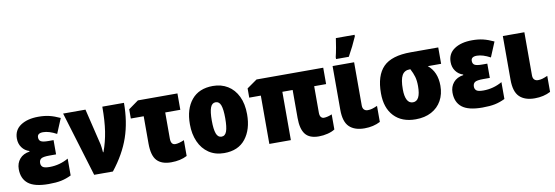

<svg xmlns="http://www.w3.org/2000/svg" viewBox="-57 -1193 4675 1616"><g transform="rotate(-10 2280.5 -385.0)"><path d="M358 -225H302Q248 -225 230.5 -213.5Q213 -202 213 -176Q213 -154 228 -142Q243 -130 287 -130Q372 -130 448 -173V-29Q405 -8 362 1Q319 10 254 10Q134 10 80.5 -32.5Q27 -75 27 -157Q27 -208 57 -243.5Q87 -279 142 -287V-292Q103 -304 79.5 -336.5Q56 -369 56 -413Q56 -486 114 -524.5Q172 -563 266 -563Q318 -563 359.5 -553Q401 -543 450 -520L397 -393Q332 -428 282 -428Q233 -428 233 -392Q233 -367 250.5 -357Q268 -347 314 -347H358Z M667 -553 742 -241Q746 -222 750 -174H754Q784 -256 797.5 -343.5Q811 -431 811 -553H996Q996 -392 951 -260.5Q906 -129 804 0H644L476 -553Z M1453 -413H1324V-189Q1324 -163 1333.5 -149.5Q1343 -136 1362 -136Q1391 -136 1438 -156V-21Q1381 9 1302 9Q1220 9 1180 -34Q1140 -77 1140 -180V-413H1030V-492L1115 -553H1453Z M1755 10Q1679 10 1624 -27Q1569 -64 1540 -129.5Q1511 -195 1511 -278Q1511 -410 1574.5 -486.5Q1638 -563 1757 -563Q1828 -563 1883 -529.5Q1938 -496 1969 -432Q2000 -368 2000 -278Q2000 -149 1937.5 -69.5Q1875 10 1755 10ZM1756 -130Q1787 -130 1800 -166Q1813 -202 1813 -278Q1813 -353 1800 -388.5Q1787 -424 1756 -424Q1725 -424 1711.5 -388Q1698 -352 1698 -277Q1698 -203 1711.5 -166.5Q1725 -130 1756 -130Z M2701 -154V-25Q2677 -9 2639.5 0.5Q2602 10 2563 10Q2483 10 2448 -35Q2413 -80 2413 -173V-413H2325V0H2141V-413H2042V-492L2129 -553H2699V-413H2597V-186Q2597 -161 2607 -149Q2617 -137 2632 -137Q2647 -137 2666.5 -142Q2686 -147 2701 -154Z M2963 -185Q2963 -160 2975 -148Q2987 -136 3006 -136Q3027 -136 3044 -141Q3061 -146 3089 -158V-21Q3030 10 2954 10Q2869 10 2824 -33.5Q2779 -77 2779 -179V-553H2963ZM2818 -622Q2825 -649 2834.5 -701Q2844 -753 2847 -780H3007V-767Q2972 -686 2927 -606H2818Z M3391 10Q3273 10 3206.5 -60.5Q3140 -131 3140 -256Q3140 -408 3211.5 -480.5Q3283 -553 3447 -553H3682V-413H3568Q3644 -351 3644 -233Q3644 -161 3613.5 -106Q3583 -51 3526 -20.5Q3469 10 3391 10ZM3393 -135Q3458 -135 3458 -262Q3458 -309 3448.5 -342Q3439 -375 3419 -413H3414Q3368 -413 3347.5 -376.5Q3327 -340 3327 -257Q3327 -198 3343.5 -166.5Q3360 -135 3393 -135Z M4065 -225H4009Q3955 -225 3937.5 -213.5Q3920 -202 3920 -176Q3920 -154 3935 -142Q3950 -130 3994 -130Q4079 -130 4155 -173V-29Q4112 -8 4069 1Q4026 10 3961 10Q3841 10 3787.5 -32.5Q3734 -75 3734 -157Q3734 -208 3764 -243.5Q3794 -279 3849 -287V-292Q3810 -304 3786.5 -336.5Q3763 -369 3763 -413Q3763 -486 3821 -524.5Q3879 -563 3973 -563Q4025 -563 4066.5 -553Q4108 -543 4157 -520L4104 -393Q4039 -428 3989 -428Q3940 -428 3940 -392Q3940 -367 3957.5 -357Q3975 -347 4021 -347H4065Z M4418 -185Q4418 -160 4430 -148Q4442 -136 4461 -136Q4482 -136 4499 -141Q4516 -146 4544 -158V-21Q4485 10 4409 10Q4324 10 4279 -33.5Q4234 -77 4234 -179V-553H4418Z"/></g></svg>

Font: Noto Sans Display Black Narrow
Style: Regular
Weight: 900
Width: 4
Designer: Monotype Design team
Foundry: Monotype Imaging Inc.
Version: Version 1.000